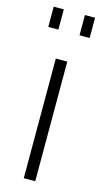

<svg xmlns="http://www.w3.org/2000/svg" viewBox="-115 -767 437 806"><g transform="rotate(15 103.5 -364.0)"><path d="M13.2 -640.1V-728H57.1V-640.1ZM148.9 -640.1V-728H192.9V-640.1ZM78.1 0V-520H127.9V0Z"/></g></svg>

Font: Rawline Light
Style: Regular
Weight: 300
Designer: Matt McInerney, Pablo Impallari, Rodrigo Fuenzalida
Foundry: Matt McInerney, Pablo Impallari, Rodrigo Fuenzalida
Version: Version 4.020;PS 004.020;hotconv 1.0.88;makeotf.lib2.5.64775